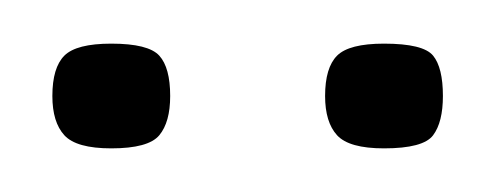

<svg xmlns="http://www.w3.org/2000/svg" viewBox="-20 -617 227 88"><path d="M58 -573Q58 -561 53 -555Q48 -549 31 -549Q15 -549 9.5 -555Q4 -561 4 -573Q4 -586 9.5 -591.5Q15 -597 31 -597Q48 -597 53 -591.5Q58 -586 58 -573ZM183 -573Q183 -561 178.5 -555Q174 -549 156 -549Q140 -549 134.5 -555Q129 -561 129 -573Q129 -586 134.5 -591.5Q140 -597 156 -597Q174 -597 178.5 -591.5Q183 -586 183 -573Z"/></svg>

Font: Glory Thin
Style: Regular
Weight: 100
Designer: Robert Leuschke
Foundry: Robert Leuschke
Version: Version 1.011